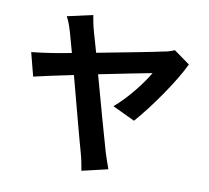

<svg xmlns="http://www.w3.org/2000/svg" viewBox="-92 -919 1184 1088"><g transform="rotate(10 500.0 -375.5)"><path d="M358 -816 211 -783C222 -764 232 -740 245 -695C252 -670 263 -630 276 -583C200 -568 125 -556 48 -548L83 -413C119 -422 207 -441 309 -462C354 -294 405 -98 423 -37C433 -3 440 37 445 65L594 30C584 5 569 -43 562 -64C542 -131 490 -320 443 -490C583 -518 716 -545 746 -550C715 -495 635 -389 560 -327L689 -266C771 -358 893 -532 940 -634L848 -700C833 -693 810 -685 789 -682C741 -671 565 -637 411 -608L377 -727C368 -759 362 -791 358 -816Z"/></g></svg>

Font: DAIFUKU Sans JP
Style: Bold
Weight: 700
Designer: Original font ‘Source Han Sans JP’ : Ryoko NISHIZUKA  (kana, bopomofo & ideographs); Paul D. Hunt (Latin, Greek & Cyrill
Foundry: Daifuku
Version: Version 1.001